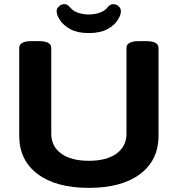

<svg xmlns="http://www.w3.org/2000/svg" viewBox="-20 -901 860 929"><path d="M410 8Q251 8 162 -59Q73 -126 73 -244V-669Q73 -702 133 -702H168Q228 -702 228 -669V-254Q228 -193 276 -158Q324 -123 410 -123Q496 -123 544 -158Q592 -193 592 -254V-669Q592 -702 652 -702H687Q747 -702 747 -669V-244Q747 -126 658 -59Q569 8 410 8ZM409 -741Q355 -741 321 -759.5Q287 -778 270.5 -803Q254 -828 254 -847Q254 -861 266 -871Q278 -881 291 -881Q299 -881 305.5 -877.5Q312 -874 321 -863Q336 -846 360 -838.5Q384 -831 410 -831Q439 -831 463.5 -840Q488 -849 500 -865Q512 -881 528 -881Q542 -881 553.5 -871Q565 -861 565 -847Q565 -828 549 -803Q533 -778 498.5 -759.5Q464 -741 409 -741Z"/></svg>

Font: Asap Expanded
Style: Bold
Weight: 700
Width: 7
Designer: Pablo Cosgaya
Foundry: Omnibus-Type
Version: Version 3.001; ttfautohint (v1.8.4.7-5d5b)